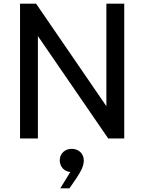

<svg xmlns="http://www.w3.org/2000/svg" viewBox="-20 -760 792 1054"><path d="M188 0V-562L574 0H662V-740H564V-177L178 -740H90V0ZM361 274 368 264C413 200 440 160 440 122C440 81 410 57 373 57C339 57 308 81 308 120C308 155 333 182 366 184L311 274Z"/></svg>

Font: Be Vietnam Pro
Style: Regular
Weight: 400
Designer: Lam Bao, Tony Le, Vietanh Nguyen
Foundry: Yellow Type Foundry
Version: Version 1.002